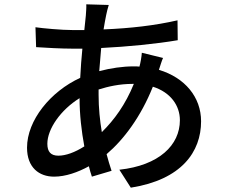

<svg xmlns="http://www.w3.org/2000/svg" viewBox="-20 -817 1040 888"><path d="M436 -403C480 -417 533 -429 593 -429H599C560 -333 508 -262 451 -206C442 -259 436 -317 436 -379ZM250 -97C215 -97 199 -115 199 -152C199 -221 261 -309 348 -363C348 -287 357 -210 370 -140C326 -112 284 -97 250 -97ZM636 -573C635 -556 630 -527 625 -509C616 -510 607 -510 597 -510C548 -510 492 -502 439 -488C442 -525 445 -561 448 -595C570 -601 702 -614 802 -631L801 -723C696 -699 583 -686 459 -681C463 -705 467 -728 471 -747C474 -761 478 -779 483 -794L379 -797C380 -783 378 -762 377 -745L370 -678C352 -678 334 -678 316 -678C265 -678 178 -686 144 -691L147 -599C189 -596 266 -592 313 -592C328 -592 344 -592 361 -592C357 -549 353 -503 351 -457C214 -394 105 -261 105 -134C105 -42 161 0 230 0C283 0 340 -20 391 -48C395 -31 400 -15 405 0L496 -27C488 -51 480 -77 473 -104C553 -172 632 -278 687 -416C769 -390 812 -329 812 -261C812 -146 716 -52 532 -32L585 51C820 14 910 -115 910 -256C910 -368 835 -458 715 -494C721 -512 728 -536 734 -549Z"/></svg>

Font: Genne Gothic Medium
Style: Regular
Weight: 500
Designer: Ryoko NISHIZUKA (kana & ideographs); Paul D. Hunt (Latin, Greek & Cyrillic); Wenlong ZHANG (bopomofo); Sandoll Communica
Foundry: Adobe Systems Incorporated
Version: Version 1.004;PS 1.004;hotconv 16.6.51;makeotf.lib2.5.65220